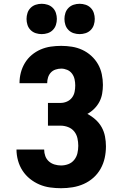

<svg xmlns="http://www.w3.org/2000/svg" viewBox="-20 -985 640 1013"><path d="M302 8Q273 8 244 4Q215 0 188 -11.5Q161 -23 138 -41.5Q115 -60 99 -84.5Q83 -109 75 -138Q67 -167 67 -196H213Q213 -178 219 -161.5Q225 -145 238 -133.5Q251 -122 268 -117Q285 -112 302 -112Q322 -112 340.5 -119Q359 -126 371.5 -141.5Q384 -157 388.5 -176.5Q393 -196 393 -216Q393 -236 388.5 -256Q384 -276 371.5 -291.5Q359 -307 339.5 -314.5Q320 -322 300 -322H233V-442H300Q317 -442 333 -449Q349 -456 359.5 -469.5Q370 -483 373.5 -500Q377 -517 377 -534Q377 -534 377 -534Q377 -534 377 -534Q377 -550 373.5 -566.5Q370 -583 360 -596.5Q350 -610 334.5 -616.5Q319 -623 303 -623Q288 -623 273 -618Q258 -613 248 -602Q238 -591 233.5 -576.5Q229 -562 229 -547Q229 -546 229 -546Q229 -546 229 -546H83Q83 -546 83 -546.5Q83 -547 83 -548Q83 -575 90 -602Q97 -629 111.5 -653Q126 -677 147.5 -695Q169 -713 194.5 -724Q220 -735 247.5 -739Q275 -743 303 -743Q331 -743 359.5 -738.5Q388 -734 414 -722Q440 -710 461.5 -690.5Q483 -671 497 -646.5Q511 -622 517 -593.5Q523 -565 523 -537Q523 -514 519 -491Q515 -468 504.5 -448Q494 -428 477.5 -411.5Q461 -395 441 -384Q464 -372 484 -354Q504 -336 516.5 -313.5Q529 -291 534 -265Q539 -239 539 -213Q539 -182 532.5 -152Q526 -122 511 -95Q496 -68 473 -47.5Q450 -27 422 -14.5Q394 -2 363.5 3Q333 8 302 8ZM400 -805Q384 -805 368.5 -810Q353 -815 341.5 -826.5Q330 -838 325 -853.5Q320 -869 320 -885Q320 -901 325 -916.5Q330 -932 341.5 -943.5Q353 -955 368.5 -960Q384 -965 400 -965Q416 -965 431.5 -960Q447 -955 458.5 -943.5Q470 -932 475 -916.5Q480 -901 480 -885Q480 -869 475 -853.5Q470 -838 458.5 -826.5Q447 -815 431.5 -810Q416 -805 400 -805ZM200 -805Q184 -805 168.5 -810Q153 -815 141.5 -826.5Q130 -838 125 -853.5Q120 -869 120 -885Q120 -901 125 -916.5Q130 -932 141.5 -943.5Q153 -955 168.5 -960Q184 -965 200 -965Q216 -965 231.5 -960Q247 -955 258.5 -943.5Q270 -932 275 -916.5Q280 -901 280 -885Q280 -869 275 -853.5Q270 -838 258.5 -826.5Q247 -815 231.5 -810Q216 -805 200 -805Z"/></svg>

Font: Iosevka Curly Heavy Extended
Style: Regular
Weight: 900
Width: 7
Monospace: yes
Designer: Belleve Invis
Foundry: Belleve Invis
Version: Version 11.1.0; ttfautohint (v1.8.3)